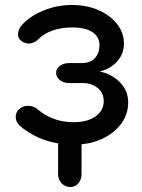

<svg xmlns="http://www.w3.org/2000/svg" viewBox="-20 -572 569 770"><path d="M262 178Q241 178 227 163Q213 148 213 126V0L307 -34V126Q307 148 294.5 163Q282 178 262 178ZM277 8Q229 8 188.5 -2Q148 -12 115.5 -29.5Q83 -47 59 -68Q43 -83 43 -103.5Q43 -124 60 -137Q75 -149 96.5 -147.5Q118 -146 133 -132Q157 -111 193 -96.5Q229 -82 276 -82Q331 -82 363.5 -105.5Q396 -129 396 -166Q396 -199 372.5 -218.5Q349 -238 314 -239H257Q235 -239 220 -251Q205 -263 205 -280Q205 -297 220 -308Q235 -319 257 -319H313Q346 -321 362.5 -341Q379 -361 379 -391Q379 -424 351 -443Q323 -462 270 -462Q227 -462 192 -450Q157 -438 134 -415Q118 -399 99.5 -397.5Q81 -396 64 -409Q51 -419 52.5 -438Q54 -457 69 -473Q101 -508 155 -530Q209 -552 268 -552Q329 -552 376 -531Q423 -510 450 -475Q477 -440 477 -398Q477 -363 458.5 -336.5Q440 -310 409.5 -295.5Q379 -281 342 -281V-289Q385 -289 419.5 -272Q454 -255 474 -226.5Q494 -198 494 -161Q494 -113 465.5 -75Q437 -37 388 -14.5Q339 8 277 8Z"/></svg>

Font: Comfortaa
Style: Bold
Weight: 700
Designer: Johan Aakerlund
Foundry: Johan Aakerlund
Version: Version 3.104; ttfautohint (v1.8.1.43-b0c9)